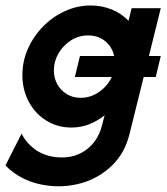

<svg xmlns="http://www.w3.org/2000/svg" viewBox="-55 -446 595 686"><path d="M118.1 217.4Q69.4 211.8 29.9 192.4Q-9.7 172.9 -35.4 145.1L22.2 31.2Q37.5 63.2 68.4 86.5Q99.3 109.7 143.8 115.3Q206.9 122.2 250.7 91Q294.4 59.7 309 3.5L318.8 -34Q294.4 -14.6 264.6 -2.4Q234.7 9.7 200 9.7Q150.7 9.7 110.8 -14.9Q70.8 -39.6 47.9 -82.3Q25 -125 25 -177.8Q25 -227.8 45.1 -272.6Q65.3 -317.4 99.7 -352.1Q134 -386.8 177.8 -406.6Q221.5 -426.4 268.8 -426.4Q309 -426.4 344.1 -412.2Q379.2 -397.9 404.2 -371.5L415.3 -416.7H519.4L477.1 -245.8H519.4L501.4 -170.8H458.3L407.6 33.3Q391 100.7 346.2 144.4Q301.4 188.2 241.3 206.6Q181.2 225 118.1 217.4ZM233.3 -96.5Q257.6 -96.5 279.2 -106.2Q300.7 -116 317.7 -133Q334.7 -150 344.4 -170.8H212.5L230.6 -245.8H352.8Q345.8 -278.5 320.8 -299Q295.8 -319.4 259.7 -319.4Q226.4 -319.4 198.6 -301.7Q170.8 -284 154.2 -255.6Q137.5 -227.1 137.5 -194.4Q137.5 -167.4 149.7 -145.1Q161.8 -122.9 183.7 -109.7Q205.6 -96.5 233.3 -96.5Z"/></svg>

Font: Afacad
Style: Italic
Weight: 400
Italic angle: -14°
Designer: Kristian Moeller
Foundry: Dicotype
Version: Version 1.000